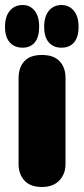

<svg xmlns="http://www.w3.org/2000/svg" viewBox="-51 -745 333 765"><path d="M116 0Q69 0 46 -26Q23 -52 23 -91V-433Q23 -476 46 -501Q69 -526 116 -526Q163 -526 186.5 -501Q210 -476 210 -435V-91Q210 -52 185.5 -26Q161 0 116 0ZM-31 -638Q-31 -680 -11.5 -702.5Q8 -725 39 -725Q69 -725 87 -702.5Q105 -680 105 -638Q105 -597 87.5 -576Q70 -555 39 -555Q7 -555 -12 -576Q-31 -597 -31 -638ZM125 -638Q125 -680 144 -702.5Q163 -725 194 -725Q224 -725 243 -702.5Q262 -680 262 -638Q262 -597 244 -576Q226 -555 194 -555Q162 -555 143.5 -576Q125 -597 125 -638Z"/></svg>

Font: Bagel Fat One
Style: Regular
Weight: 400
Designer: Kyung-won Kim
Foundry: JAMO
Version: Version 1.000; ttfautohint (v1.8.4.7-5d5b);gftools[0.9.28]